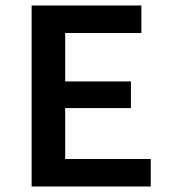

<svg xmlns="http://www.w3.org/2000/svg" viewBox="-20 -678 619 698"><path d="M528 0H95V-658H494V-558H217V-100H528ZM134 -285V-382H456V-285Z"/></svg>

Font: Ysabeau Office
Style: Bold
Weight: 700
Designer: Christian Thalmann (Catharsis Fonts)
Version: Version 2.001;gftools[0.9.30]; featfreeze: tnum,lnum,ss02